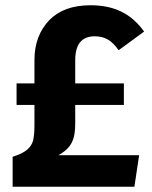

<svg xmlns="http://www.w3.org/2000/svg" viewBox="-20 -710 579 730"><path d="M266 -311H451V-393H266V-481C266 -542 291 -572 340 -572C377 -572 404 -558 431 -519L528 -590C479 -658 415 -690 324 -690C256 -690 204 -671 167 -633C130 -594 111 -544 111 -482V-393H43V-311H111V-233C111 -209 109 -190 106 -176C98 -148 77 -129 28 -114V0H491L509 -120H202C253 -148 266 -181 266 -241Z"/></svg>

Font: Fira Sans
Style: Bold
Weight: 700
Designer: Carrois Corporate & Edenspiekermann AG
Foundry: Carrois Corporate GbR & Edenspiekermann AG
Version: Version 4.203